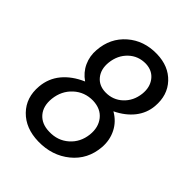

<svg xmlns="http://www.w3.org/2000/svg" viewBox="-206 -837 962 962"><g transform="rotate(45 275.0 -355.5)"><path d="M519.5 -529.8Q515.1 -476.6 481.7 -433.8Q448.2 -391.1 390.6 -363.3Q436.5 -336.9 458.7 -292.7Q481 -248.5 477.1 -196.3Q469.7 -102.1 399.9 -45.2Q330.1 11.7 231.4 9.8Q139.2 7.8 85.4 -47.4Q31.7 -102.5 39.1 -188Q44.4 -249 82 -294.7Q119.6 -340.3 184.6 -368.7Q146.5 -395 128.2 -435.1Q109.9 -475.1 113.8 -521Q120.6 -611.3 184.6 -667Q248.5 -722.7 341.8 -720.7Q426.8 -718.8 476.6 -665.5Q526.4 -612.3 519.5 -529.8ZM389.6 -198.2Q395.5 -253.4 366.2 -290.3Q336.9 -327.1 281.2 -329.1Q220.7 -330.1 177.7 -290.8Q134.8 -251.5 127.9 -189.5Q122.1 -132.8 151.6 -98.6Q181.2 -64.5 235.4 -63.5Q296.9 -61.5 339.8 -99.4Q382.8 -137.2 389.6 -198.2ZM430.7 -528.3Q436 -577.6 410.4 -611.3Q384.8 -645 337.4 -647Q282.7 -647.9 245.1 -612.1Q207.5 -576.2 201.2 -519.5Q195.8 -468.8 221.9 -436Q248 -403.3 295.4 -402.3Q348.6 -401.4 386.5 -436.8Q424.3 -472.2 430.7 -528.3Z"/></g></svg>

Font: RobotoDraft
Style: Italic
Weight: 400
Italic angle: -12°
Version: Version 2.001101; 2014